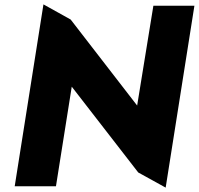

<svg xmlns="http://www.w3.org/2000/svg" viewBox="-20 -849 906 875"><path d="M47 0H235L307 -454L610 -63L735 6L866 -823H679L605 -368L302 -760L178 -829Z"/></svg>

Font: Rabbid Highway Sign IV
Style: BlkObl
Weight: 400
Foundry: Cannot Into Space Fonts
Version: Version 0.277